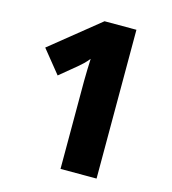

<svg xmlns="http://www.w3.org/2000/svg" viewBox="-107 -802 797 890"><g transform="rotate(15 291.5 -357.0)"><path d="M438 0H265V-384Q265 -397 265 -422Q265 -447 266 -476Q267 -505 268 -529Q255 -513 243.5 -502Q232 -491 220 -481L140 -415L51 -525L285 -714H438Z"/></g></svg>

Font: Noto Sans Canadian Aboriginal ExtraBold
Style: Regular
Weight: 800
Designer: Monotype Design Team, Typotheque's Kevin King
Foundry: Monotype Imaging Inc.
Version: Version 2.004; ttfautohint (v1.8.4.7-5d5b)